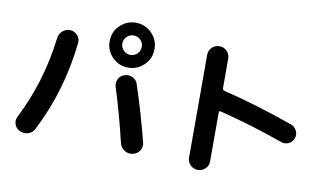

<svg xmlns="http://www.w3.org/2000/svg" viewBox="-85 -1020 2169 1263"><g transform="rotate(10 1000.0 -388.5)"><path d="M715.8 -477.5Q744.1 -485.4 769.5 -473.1Q794.9 -460.9 803.7 -432.6Q863.3 -252.9 912.1 -60.5Q918.9 -31.2 902.8 -7.3Q886.7 16.6 856.9 22.9Q827.1 29.3 801.8 12.7Q776.4 -3.9 768.6 -34.2Q722.7 -226.6 669.9 -392.6Q662.1 -419.9 675.3 -444.8Q688.5 -469.7 715.8 -477.5ZM100.6 4.9Q74.2 -6.8 64.9 -34.2Q55.7 -61.5 69.3 -86.9Q200.2 -345.7 235.4 -639.6Q239.3 -669.9 261.2 -689Q283.2 -708 312.5 -707Q341.8 -705.1 360.8 -683.1Q379.9 -661.1 377 -632.8Q342.8 -308.6 199.2 -28.3Q186.5 -1 157.2 8.3Q127.9 17.6 100.6 4.9ZM774.9 -726.1Q755.9 -745.1 729 -745.1Q702.1 -745.1 683.1 -726.1Q664.1 -707 664.1 -680.2Q664.1 -653.3 683.1 -634.3Q702.1 -615.2 729 -615.2Q755.9 -615.2 774.9 -634.3Q793.9 -653.3 793.9 -680.2Q793.9 -707 774.9 -726.1ZM835 -574.2Q791 -530.3 729 -530.3Q667 -530.3 623 -574.2Q579.1 -618.2 579.1 -680.2Q579.1 -742.2 623 -786.1Q667 -830.1 729 -830.1Q791 -830.1 835 -786.1Q878.9 -742.2 878.9 -680.2Q878.9 -618.2 835 -574.2Z M1226.6 -16.6V-703.1Q1226.6 -732.4 1247.1 -752.9Q1267.6 -773.4 1296.9 -773.4Q1326.2 -773.4 1346.7 -752.9Q1367.2 -732.4 1367.2 -703.1V-503.9Q1367.2 -494.1 1377.9 -490.2Q1613.3 -432.6 1847.7 -348.6Q1874 -339.8 1886.7 -314.5Q1899.4 -289.1 1890.1 -263.2Q1880.9 -237.3 1856.4 -225.6Q1832 -213.9 1806.6 -222.7Q1592.8 -298.8 1377.9 -352.5Q1367.2 -354.5 1367.2 -343.8V-16.6Q1367.2 12.7 1346.7 32.7Q1326.2 52.7 1296.9 52.7Q1267.6 52.7 1247.1 32.2Q1226.6 11.7 1226.6 -16.6Z"/></g></svg>

Font: Rounded-X Mgen+ 1m bold
Style: Bold
Weight: 700
Designer: [Source Han Sans]
Ryoko NISHIZUKA  (kana & ideographs); Paul D. Hunt (Latin, Greek & Cyrillic); Wenlong ZHANG  (bopomofo
Version: Version 1.059.20150602